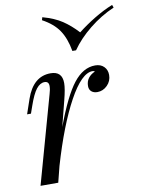

<svg xmlns="http://www.w3.org/2000/svg" viewBox="-89 -865 710 929"><g transform="rotate(-10 266.0 -401.0)"><path d="M454 -471Q454 -441 433 -420Q412 -399 384 -399Q366 -399 355 -408.5Q344 -418 344 -435Q344 -458 356 -474Q368 -490 389 -499Q385 -503 378 -503Q324 -503 260.5 -386.5Q197 -270 141 -79L121 0H34L154 -429Q161 -451 161 -468Q161 -491 140 -491Q118 -491 99.5 -467.5Q81 -444 62 -389L49 -352H30L55 -425Q91 -528 176 -528Q233 -528 233 -470Q233 -442 219 -388L187 -262Q241 -407 288.5 -467.5Q336 -528 395 -528Q422 -528 438 -512Q454 -496 454 -471ZM527 -802 532 -788Q467 -760 410 -714Q353 -668 317 -616H299Q288 -679 261 -719Q234 -759 180 -788L184 -802Q242 -786 279.5 -761Q317 -736 352 -698Q390 -728 436 -756Q482 -784 527 -802Z"/></g></svg>

Font: Playfair Display
Style: Italic
Weight: 400
Italic angle: -14°
Designer: Claus Eggers Sørensen
Foundry: Claus Eggers Sørensen
Version: Version 1.200; ttfautohint (v1.6)